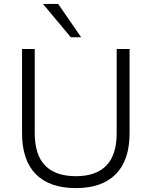

<svg xmlns="http://www.w3.org/2000/svg" viewBox="-20 -956 777 984"><path d="M369 8Q234 8 163.5 -63.5Q93 -135 93 -273V-705H158V-275Q158 -162 211.5 -107.5Q265 -53 369 -53Q472 -53 525 -107.5Q578 -162 578 -275V-705H644V-273Q644 -135 573.5 -63.5Q503 8 369 8ZM343 -765 200 -936H278L396 -765Z"/></svg>

Font: Nunito Sans 10pt Light
Style: Regular
Weight: 300
Designer: Vernon Adams
Foundry: Vernon Adams
Version: Version 3.101;gftools[0.9.27]